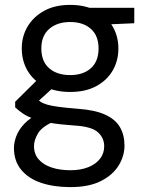

<svg xmlns="http://www.w3.org/2000/svg" viewBox="-20 -533 595 785"><path d="M268 232Q200 232 148 214.5Q96 197 66.5 161Q37 125 37 72Q37 50 46.5 24Q56 -2 79.5 -27Q103 -52 146 -72L204 -38Q152 -16 135.5 12Q119 40 119 64Q119 97 138.5 119Q158 141 191.5 152Q225 163 268 163Q310 163 341 150.5Q372 138 389 116Q406 94 406 65Q406 31 380 7.5Q354 -16 282 -20Q223 -24 183.5 -31Q144 -38 117.5 -47.5Q91 -57 73.5 -69Q56 -81 42 -94V-117L140 -214L212 -188L112 -97L125 -132Q136 -124 146 -117Q156 -110 173.5 -105Q191 -100 221 -96Q251 -92 301 -88Q369 -83 410.5 -64Q452 -45 470.5 -13Q489 19 489 62Q489 104 465.5 143Q442 182 393 207Q344 232 268 232ZM267 -157Q204 -157 159.5 -181Q115 -205 92 -245Q69 -285 69 -335Q69 -384 92.5 -424Q116 -464 160 -488.5Q204 -513 267 -513Q330 -513 374 -488.5Q418 -464 441 -424Q464 -384 464 -335Q464 -285 441 -245Q418 -205 374 -181Q330 -157 267 -157ZM267 -226Q320 -226 351.5 -254Q383 -282 383 -335Q383 -387 351.5 -415Q320 -443 267 -443Q214 -443 181.5 -415Q149 -387 149 -335Q149 -282 181 -254Q213 -226 267 -226ZM348 -430 323 -501H529V-438Z"/></svg>

Font: DVN - DM Sans
Style: Regular
Weight: 400
Designer: Colophon Foundry, Jonny Pinhorn
Foundry: Colophon Foundry
Version: Version 4.004;gftools[0.9.30]